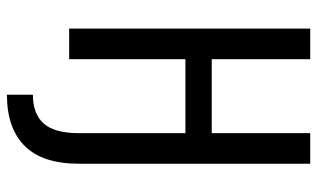

<svg xmlns="http://www.w3.org/2000/svg" viewBox="-196 -538 893 540"><g transform="rotate(90 250.0 -267.5)"><path d="M246 86Q300 86 327 55.5Q354 25 354 -44V-343H146V-16H60V-694H146V-417H354V-694H440V-44Q440 59 390 109Q340 159 246 159Z"/></g></svg>

Font: D2Coding ligature
Style: Regular
Weight: 400
Monospace: yes
Designer: Yong-Rak Park; Jeong-Hwan Yoon; Sang-Min Lee;
Foundry: NHN Corporation
Version: Version 1.3.2; Build 20180524